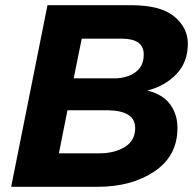

<svg xmlns="http://www.w3.org/2000/svg" viewBox="-20 -720 754 740"><path d="M356 0H23L163 -700H485Q599 -700 651.5 -656.5Q704 -613 704 -552Q704 -481 660.5 -435Q617 -389 548 -371Q608 -356 636 -317.5Q664 -279 664 -227Q664 -119 575.5 -59.5Q487 0 356 0ZM420 -418Q468 -418 501 -441Q534 -464 534 -510Q534 -570 452 -571H295L264 -418ZM362 -129Q421 -129 461 -153.5Q501 -178 501 -227Q501 -293 397 -295H240L207 -129Z"/></svg>

Font: Argentum Sans SemiBold
Style: Italic
Weight: 600
Italic angle: -11°
Designer: Julieta Ulanovsky (font), Cristiano Sobral (main changes and remaster)
Foundry: Julieta Ulanovsky (font), Cristiano Sobral (main changes and remaster)
Version: Version 2.007;June 15, 2022;FontCreator 14.0.0.2814 64-bit; 